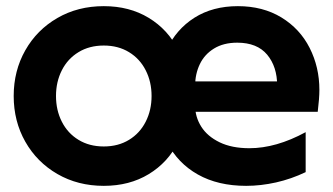

<svg xmlns="http://www.w3.org/2000/svg" viewBox="-20 -592 1083 624"><path d="M592.8 -280Q592.8 -197.3 559.4 -130.6Q526 -64 463.3 -26Q400.7 12 317.3 12Q233.1 12 166.5 -26.5Q99.9 -65 62.2 -131.5Q24.5 -198 24.5 -280Q24.5 -362 62.2 -428.5Q99.9 -495 166.5 -533.5Q233.1 -572 317.3 -572Q400.7 -572 463.3 -534Q526 -496 559.4 -429.4Q592.8 -362.7 592.8 -280ZM317.3 -116Q364.2 -116 399.3 -137.5Q434.5 -158.9 453.5 -196.4Q472.6 -233.8 472.6 -280Q472.6 -326.2 453.5 -363.6Q434.5 -401.1 399.3 -422.5Q364.2 -444 317.3 -444Q270.3 -444 235.2 -422.5Q200 -401.1 181 -363.6Q162 -326.2 162 -280Q162 -233.8 181 -196.4Q200 -158.9 235.2 -137.5Q270.3 -116 317.3 -116ZM490.3 -280Q490.3 -363.7 521.4 -430.2Q552.4 -496.7 611.9 -534.4Q671.3 -572 753.3 -572Q834 -572 894.4 -535.4Q954.7 -498.7 986.4 -436.2Q1018 -373.7 1018 -300Q1018 -272.4 1012.6 -228.6H542.8V-327.5H919.9L880.8 -313.7Q880.8 -375.2 848.3 -414.3Q815.7 -453.3 751.1 -453.3Q706.6 -453.3 675.6 -434.3Q644.6 -415.3 629.4 -383.4Q614.2 -351.6 614.2 -313.7V-248.5Q614.2 -212 634 -180.5Q653.8 -149 693.6 -129.6Q733.4 -110.3 790.5 -110.3Q877.3 -110.3 973.4 -162.5V-32.6Q926.8 -10.3 877.2 0.9Q827.6 12 780 12Q688.4 12 623 -24.9Q557.6 -61.8 523.9 -127.8Q490.3 -193.8 490.3 -280Z"/></svg>

Font: TASA Explorer VF
Style: Regular
Weight: 400
Designer: Weizhong Zhang
Foundry: Local Remote
Version: Version 1.000;Glyphs 3.2 (3192)